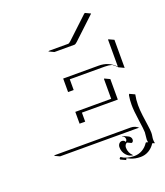

<svg xmlns="http://www.w3.org/2000/svg" viewBox="-150 -765 885 1031"><g transform="rotate(-20 293.0 -249.5)"><path d="M202.1 -537.1 209.2 -539.1H316.4Q321.8 -539.1 331.8 -548.3L453.1 -662.1L458 -664.1L488 -649.9L363 -532.7Q352.5 -522.9 346.4 -522.9H232.2ZM39.1 0 46.9 -2H478.5Q491 -2 502.2 2.7Q513.4 7.3 521.5 15.6L517.8 14.6Q513.4 13.9 508.5 14.2L69.1 13.9ZM227.5 -115.2V-182.6H432.6V-295.9L434.6 -297.9L464.6 -283.7V-166.5L259.5 -166.7V-115.2ZM227.5 -295.9V-373H429.7Q458.5 -373 481.7 -363.4Q504.9 -353.8 525.4 -333V-486.3L527.3 -488.3L557.4 -474.4V-314L527.3 -328.1Q513.9 -342.5 500 -351.6Q481.9 -356.9 459.7 -356.9L259.5 -357.2V-295.9ZM365.2 135.5Q366.9 131.3 372.3 127.9Q401.4 148.7 445.3 148.7Q470 148.7 491 136.6Q512 124.5 525.4 103.5Q525.9 102.5 526.9 102.1Q527.8 101.6 528.6 101.6H529.3Q533.2 101.6 539.1 104.5Q537.1 94.7 537.1 87.9Q537.1 83 539.1 67.4Q541 55.7 541 48.1Q541 31.5 532.7 -24.4Q524.4 -80.3 524.4 -115.2Q524.4 -142.3 528.8 -167.5L532.2 -174.8L562.3 -160.9Q556.4 -132.6 556.4 -101.1Q556.4 -74 560.5 -41.6Q564.7 -9.3 568.8 18.4Q573 46.1 573 62Q573 72 571.2 82Q569.3 92 569.3 101.6Q569.3 112.5 572 122.1Q570.3 120.8 568.1 120.1Q562.7 117.7 559.8 117.4Q557.6 117.4 556.9 118.7Q543.5 139.9 522.1 152.5Q500.7 165 475.6 165Q442.9 165 418.2 153.6L400.9 145.5Q396.5 148.9 396.5 154.3L366.5 140.4ZM385.3 77.1Q385.3 65.7 392.1 57.7Q398.9 49.8 408.7 49.8Q414.1 49.8 419.4 52.6Q424.8 55.4 426 61.3Q429.4 60.3 431.8 56.6Q434.1 53 434.1 47.9Q434.1 40.8 429.8 35Q425.5 29.3 418.5 26.4L420.7 25.4L450.9 39.3Q457.8 42.5 461.9 48.6Q466.1 54.7 466.1 61.8Q466.1 68.4 462.6 73Q459.2 77.6 454.3 77.6L431.9 67.1Q425.3 69.6 421.3 76Q417.2 82.5 417.2 91.3Q417.2 106 423 118.8Q428.7 131.6 438.5 140.4L440.4 142.6Q417 140.6 401.1 121.7Q385.3 102.8 385.3 77.1Z"/></g></svg>

Font: AgreloyOut1
Style: Medium
Weight: 400
Designer: gluk
Foundry: gluk
Version: Version 0.27